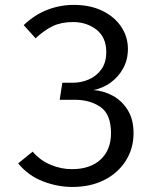

<svg xmlns="http://www.w3.org/2000/svg" viewBox="-20 -737 655 769"><path d="M275.4 -717.4Q342.1 -717.4 390.8 -693.3Q439.5 -669.2 465.9 -629.2Q492.3 -589.2 492.3 -541Q492.3 -497.9 473.3 -463.3Q454.4 -428.7 423.1 -406.2Q391.8 -383.6 354.4 -376.4Q395.9 -373.3 432.6 -353.1Q469.2 -332.8 492.1 -295.4Q514.9 -257.9 514.9 -203.6Q514.9 -142.6 484.1 -93.6Q453.3 -44.6 398.2 -16.4Q343.1 11.8 269.7 11.8Q210.3 11.8 151.8 -10.8Q93.3 -33.3 52.8 -82.6L110.8 -129.7Q141 -94.4 182.8 -76.9Q224.6 -59.5 267.7 -59.5Q341.5 -59.5 383.1 -98.2Q424.6 -136.9 424.6 -203.6Q424.6 -279 382.8 -308.2Q341 -337.4 278.5 -337.4H219L229.7 -405.6H271.3Q305.6 -405.6 336.2 -419Q366.7 -432.3 386.2 -459.5Q405.6 -486.7 405.6 -528.7Q405.6 -587.2 366.7 -617.9Q327.7 -648.7 272.3 -648.7Q226.2 -648.7 191.8 -632.6Q157.4 -616.4 122.6 -583.6L74.9 -636.4Q120 -679 170.8 -698.2Q221.5 -717.4 275.4 -717.4Z"/></svg>

Font: FiraCode Nerd Font Mono
Style: Regular
Weight: 400
Monospace: yes
Designer: Carrois Corporate, Edenspiekermann AG, Nikita Prokopov
Foundry: Carrois Corporate, Edenspiekermann AG, Nikita Prokopov
Version: Version 6.002;Nerd Fonts 3.4.0